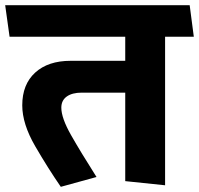

<svg xmlns="http://www.w3.org/2000/svg" viewBox="-31 -700 769 742"><path d="M453 0V-342H285Q248 -342 227 -327Q206 -312 206 -284Q206 -244 243.5 -178Q281 -112 342 -16L204 22Q155 -49 105 -135Q55 -221 55 -293Q55 -374 105 -419.5Q155 -465 242 -465H453V-558H6L-11 -680H702L718 -558H607V16Z"/></svg>

Font: Palanquin Dark Medium
Style: Regular
Weight: 500
Designer: Pria Ravichandran
Version: Version 1.001